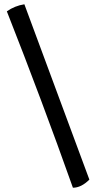

<svg xmlns="http://www.w3.org/2000/svg" viewBox="-20 -768 438 898"><path d="M12 -715C122 -435.7 225 -160.7 321 110C347 110 372.7 97.3 398 72L94 -748C64 -743.3 36.7 -732.3 12 -715Z"/></svg>

Font: Oleo Script
Style: Regular
Weight: 400
Designer: Soytutype
Foundry: Soytutype
Version: Version 1.002